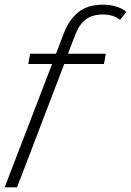

<svg xmlns="http://www.w3.org/2000/svg" viewBox="-40 -730 561 822"><path d="M283 -583 251 -500H413L405 -456H235L33 72H-20L183 -456H81L89 -500H200L233 -587Q256 -646 295.5 -678Q335 -710 403 -710Q432 -710 459 -701.5Q486 -693 501 -679L474 -645Q444 -668 402 -668Q355 -668 327 -646.5Q299 -625 283 -583Z"/></svg>

Font: Sarabun ExtraLight
Style: Italic
Weight: 275
Italic angle: -10°
Designer: Suppakit Chalermlarp | Katatrad Co.,Ltd.
Foundry: Cadson Demak Co.,Ltd.
Version: Version 1.000; ttfautohint (v1.6)